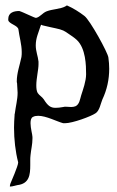

<svg xmlns="http://www.w3.org/2000/svg" viewBox="-20 -438 427 698"><path d="M16 238V240H19C25 240 38 236 43 235C87 230 90 197 90 162V146C90 139 90 133 91 126C93 105 98 87 98 66V60C98 52 91 28 91 10C91 -1 93 -10 100 -13C105 -16 112 -17 119 -17C148 -17 187 4 210 10H216C244 10 311 -15 327 -26C342 -35 346 -62 352 -76C369 -112 377 -149 377 -188C377 -201 376 -215 374 -229C372 -247 307 -365 287 -380C269 -394 245 -409 224 -418H223C222 -418 219 -416 218 -415C200 -405 171 -405 150 -397C134 -391 126 -376 111 -373C107 -372 62 -395 50 -398C30 -398 10 -392 10 -369V-365C12 -351 45 -346 47 -331C50 -306 59 -276 59 -249C59 -243 59 -237 58 -231C52 -201 41 -173 41 -142C41 -140 41 -138 42 -136C42 -124 44 -113 44 -101C44 -76 37 -51 34 -26C33 -24 33 -21 33 -19C32 -5 31 11 31 26C31 69 36 113 46 152V153C46 165 20 224 18 229C17 232 16 236 16 238ZM182 -46C164 -46 154 -53 139 -77C133 -86 123 -91 117 -100C113 -107 112 -117 112 -128C112 -153 120 -185 120 -204V-214C118 -234 110 -251 110 -273C110 -300 120 -319 128 -345C128 -346 130 -348 131 -348C132 -348 133 -346 134 -346C179 -335 194 -334 210 -327C221 -322 234 -311 244 -305C249 -301 254 -298 259 -293C292 -262 293 -200 293 -168C293 -143 282 -113 275 -91C271 -78 269 -59 255 -52C250 -50 245 -49 239 -49C232 -49 225 -50 219 -50C216 -50 213 -50 210 -49C199 -47 190 -46 182 -46Z"/></svg>

Font: Ancial
Style: Regular
Weight: 400
Designer: Daytona Mess (Anne-Dauphine Borione)
Foundry: Daytona Mess (Anne-Dauphine Borione)
Version: Version 1.000;Glyphs 3.2 (3192)